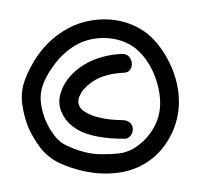

<svg xmlns="http://www.w3.org/2000/svg" viewBox="-73 -805 835 792"><g transform="rotate(10 344.5 -409.0)"><path d="M448.2 -326.2Q463.9 -329.1 477.5 -322.8Q491.2 -316.4 496.1 -299.8Q500 -285.2 492.7 -269.5Q485.4 -253.9 468.8 -252Q442.4 -247.1 413.6 -244.1Q384.8 -241.2 356.4 -241.7Q328.1 -242.2 300.3 -247.6Q272.5 -252.9 248 -266.6Q215.8 -283.2 195.3 -314.5Q174.8 -345.7 176.8 -382.8Q179.7 -424.8 200.2 -460.4Q220.7 -496.1 252 -523.4Q283.2 -550.8 321.8 -568.8Q360.4 -586.9 398.4 -594.7Q417 -598.6 429.2 -588.9Q441.4 -579.1 445.3 -564.9Q449.2 -550.8 443.4 -537.1Q437.5 -523.4 418.9 -519.5Q383.8 -511.7 353 -497.6Q322.3 -483.4 299.8 -461.9Q294.9 -457 290 -451.7Q285.2 -446.3 280.3 -440.4Q280.3 -439.5 277.3 -436Q274.4 -432.6 273.4 -430.7Q271.5 -427.7 269.5 -424.8Q267.6 -421.9 265.6 -418.9Q264.6 -417 262.7 -412.1Q260.7 -407.2 261.7 -409.2Q256.8 -395.5 254.9 -387.7V-373Q255.9 -366.2 257.8 -362.3Q261.7 -353.5 263.7 -351.6Q269.5 -344.7 273.4 -341.8Q283.2 -335 290 -333Q302.7 -328.1 306.6 -327.1Q310.5 -326.2 315.4 -325.2Q326.2 -322.3 332 -321.8Q337.9 -321.3 350.6 -320.3Q375 -318.4 399.4 -320.3Q423.8 -322.3 448.2 -326.2ZM548.8 -649.4Q575.2 -624 597.2 -594.2Q619.1 -564.5 635.3 -530.8Q651.4 -497.1 660.2 -460.9Q668.9 -424.8 668.9 -388.7Q668.9 -317.4 636.7 -252Q604.5 -186.5 543.9 -145.5Q508.8 -122.1 468.3 -109.4Q427.7 -96.7 384.8 -92.8Q341.8 -88.9 298.8 -93.3Q255.9 -97.7 216.8 -108.4Q168 -124 132.8 -156.7Q97.7 -189.5 72.3 -227.5Q44.9 -270.5 29.3 -320.3Q13.7 -370.1 23.4 -421.9Q33.2 -472.7 54.2 -520.5Q75.2 -568.4 107.4 -607.4Q139.6 -646.5 181.6 -674.8Q223.6 -703.1 276.4 -716.8Q350.6 -736.3 421.9 -719.7Q493.2 -703.1 548.8 -649.4ZM509.8 -215.8Q553.7 -252 576.2 -306.2Q598.6 -360.4 589.8 -418Q585 -448.2 572.3 -479.5Q559.6 -510.7 541.5 -538.6Q523.4 -566.4 499.5 -589.8Q475.6 -613.3 448.2 -627.9Q419.9 -642.6 387.7 -647.5Q355.5 -652.3 322.8 -647.9Q290 -643.6 259.8 -630.9Q229.5 -618.2 205.1 -597.7Q178.7 -575.2 158.7 -547.9Q138.7 -520.5 125 -489.3Q111.3 -460.9 103 -428.7Q94.7 -396.5 98.6 -365.2Q102.5 -337.9 115.2 -309.1Q127.9 -280.3 147 -254.4Q166 -228.5 189 -209.5Q211.9 -190.4 237.3 -183.6Q275.4 -172.9 314.9 -169.4Q354.5 -166 393.6 -173.8Q423.8 -178.7 454.6 -187.5Q485.4 -196.3 509.8 -215.8Z"/></g></svg>

Font: Schoolbell
Style: Regular
Weight: 400
Designer: Font Diner, Inc
Foundry: Font Diner, Inc
Version: Version 1.000